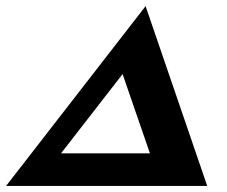

<svg xmlns="http://www.w3.org/2000/svg" viewBox="-65 -613 750 633"><path d="M-44.9 0 415 -592.8 618.2 0ZM86.9 -43.9 108.4 -107.4H475.6L451.2 -43.9L325.2 -409.2L365.2 -402.3Z"/></svg>

Font: Crimson Pro Black
Style: Italic
Weight: 900
Italic angle: -12°
Designer: Jacques Le Bailly
Foundry: Baron von Fonthausen
Version: Version 1.003